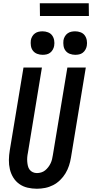

<svg xmlns="http://www.w3.org/2000/svg" viewBox="-20 -1149 565 1177"><path d="M206 8Q177 8 149 1.5Q121 -5 98.5 -21Q76 -37 61.5 -60.5Q47 -84 40.5 -111.5Q34 -139 34.5 -168.5Q35 -198 40 -228L124 -735H237L151 -212Q148 -198 147 -184.5Q146 -171 147 -158Q148 -145 151 -132Q154 -119 161.5 -109Q169 -99 181 -93.5Q193 -88 206 -88Q219 -88 232.5 -92Q246 -96 256.5 -104.5Q267 -113 275.5 -124Q284 -135 290 -147.5Q296 -160 299 -172.5Q302 -185 304 -198L393 -735H506L415 -183Q411 -158 403 -133.5Q395 -109 381.5 -86.5Q368 -64 348.5 -45Q329 -26 305.5 -14Q282 -2 256.5 3Q231 8 206 8ZM441 -813Q424 -813 408 -819Q392 -825 382 -838Q372 -851 369.5 -868Q367 -885 369 -902Q371 -914 377.5 -925.5Q384 -937 394.5 -944.5Q405 -952 417 -954.5Q429 -957 441 -957Q458 -957 474 -951Q490 -945 499.5 -932Q509 -919 512 -902Q515 -885 512 -868Q510 -856 503.5 -844.5Q497 -833 487 -825.5Q477 -818 465 -815.5Q453 -813 441 -813ZM241 -813Q224 -813 208 -819Q192 -825 182 -838Q172 -851 169.5 -868Q167 -885 169 -902Q171 -914 177.5 -925.5Q184 -937 194.5 -944.5Q205 -952 217 -954.5Q229 -957 241 -957Q258 -957 274 -951Q290 -945 299.5 -932Q309 -919 312 -902Q315 -885 312 -868Q310 -856 303.5 -844.5Q297 -833 287 -825.5Q277 -818 265 -815.5Q253 -813 241 -813ZM525 -1051H225L224 -1129H524Z"/></svg>

Font: Iosevka Term Curly
Style: Bold Italic
Weight: 700
Italic angle: -9°
Designer: Belleve Invis
Foundry: Belleve Invis
Version: Version 32.3.0